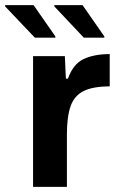

<svg xmlns="http://www.w3.org/2000/svg" viewBox="-58 -729 473 749"><path d="M71 0V-510H195L199 -422H207Q227 -479 268 -498.5Q309 -518 370 -518V-392Q305 -392 268.5 -374Q232 -356 217.5 -315Q203 -274 203 -204V0ZM349 -582H269L154 -704V-709H264L349 -587ZM158 -582H78L-38 -704V-709H73L158 -587Z"/></svg>

Font: Saira SemiBold
Style: Regular
Weight: 600
Designer: Hector Gatti with collaboration of the Omnibus-Type team
Foundry: Omnibus-Type
Version: Version 1.100; ttfautohint (v1.8.3)